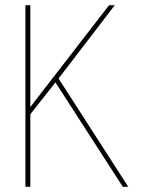

<svg xmlns="http://www.w3.org/2000/svg" viewBox="-20 -721 554 741"><path d="M475 0 206 -418 423 -701H401L97 -308V-701H78V0H97V-280L194 -403L454 0Z"/></svg>

Font: Advent Pro
Style: Thin
Weight: 100
Designer: Andreas Kalpakidis
Foundry: Andreas Kalpakidis
Version: Version 2.002 2007